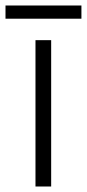

<svg xmlns="http://www.w3.org/2000/svg" viewBox="-41 -678 316 698"><path d="M145 0H88V-532H145ZM255 -658V-610H-21V-658Z"/></svg>

Font: Noto Sans Cham Light
Style: Regular
Weight: 300
Version: Version 2.002